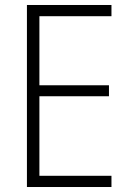

<svg xmlns="http://www.w3.org/2000/svg" viewBox="-20 -750 540 770"><path d="M88 0V-730H427V-685H138V-408H417V-364H138V-45H427V0Z"/></svg>

Font: M PLUS Code Latin Light
Style: Regular
Weight: 300
Designer: Coji Morishita
Foundry: UNDERFOREST DESIGN
Version: Version 1.002; ttfautohint (v1.8.3)